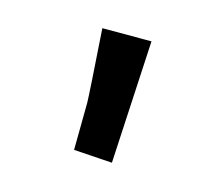

<svg xmlns="http://www.w3.org/2000/svg" viewBox="-51 -767 419 366"><g transform="rotate(15 159.0 -583.5)"><path d="M119 -467 120 -560Q120 -573 111 -705H208L195 -462Z"/></g></svg>

Font: Andada Pro
Style: Bold
Weight: 700
Designer: Carolina Giovagnoli
Foundry: Huerta Tipografica
Version: Version 3.005; ttfautohint (v1.8.4)